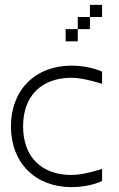

<svg xmlns="http://www.w3.org/2000/svg" viewBox="-20 -770 490 790"><path d="M275 -500C125 -500 25 -400 25 -250C25 -100 125 0 275 0C350 0 400 -25 400 -25V-75C400 -75 325 -50 275 -50C150 -50 75 -125 75 -250C75 -375 150 -450 275 -450C325 -450 400 -425 400 -425V-475C400 -475 350 -500 275 -500ZM250 -600H300V-650H250ZM300 -650H350V-700H300ZM350 -700H400V-750H350Z"/></svg>

Font: LS-VG5000 Light
Style: Regular
Weight: 400
Designer: Justin Bihan, 2021
Foundry: Justin Bihan, 2021
Version: Version 1.000;Glyphs 3.1.2 (3151)